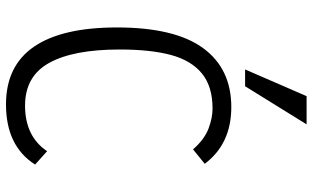

<svg xmlns="http://www.w3.org/2000/svg" viewBox="-221 -804 1042 640"><g transform="rotate(90 300.0 -484.0)"><path d="M71.5 -352.5Q71.5 -545.5 140.2 -639.8Q209 -734 337 -734Q459.5 -734 526 -645.5L478 -606.5Q444.5 -644.5 408.8 -658Q373 -671.5 342 -671.5Q268 -671.5 224.8 -636Q181.5 -600.5 163.2 -532.8Q145 -465 145 -362Q145 -208 189.5 -127.2Q234 -46.5 332 -46.5Q434.5 -46.5 484 -120L528.5 -80Q467 17 328 17Q199.5 17 135.5 -76.5Q71.5 -170 71.5 -352.5ZM211.5 -780 300.5 -985H394.5L267.5 -780Z"/></g></svg>

Font: JuliaMono Light
Style: Regular
Weight: 300
Monospace: yes
Designer: cormullion
Foundry: corm
Version: Version 0.054; ttfautohint (v1.8.4)